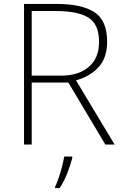

<svg xmlns="http://www.w3.org/2000/svg" viewBox="-20 -734 626 975"><path d="M269 -714Q394 -714 459 -672.5Q524 -631 524 -522Q524 -441 481 -393.5Q438 -346 366 -326L562 0H515L327 -315H141V0H102V-714ZM264 -678H141V-350H292Q379 -350 431 -394.5Q483 -439 483 -521Q483 -611 429 -644.5Q375 -678 264 -678ZM347 68Q338 104 322 145Q306 186 283 221H260V214Q268 198 277.5 170.5Q287 143 295 112.5Q303 82 306 61H347Z"/></svg>

Font: Noto Sans Kannada ExtraLight
Style: Regular
Weight: 200
Designer: Jelle Bosma - Monotype Design Team
Foundry: Monotype Imaging Inc.
Version: Version 2.005; ttfautohint (v1.8.4.7-5d5b)